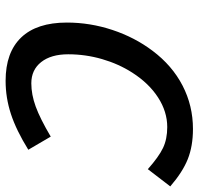

<svg xmlns="http://www.w3.org/2000/svg" viewBox="-32 -678 725 702"><g transform="rotate(90 331.0 -327.5)"><path d="M276 15Q172 15 117.5 -42Q63 -99 63 -209Q63 -294 90 -375.5Q117 -457 166 -522Q220 -594 293.5 -632Q367 -670 452 -670Q515 -670 562.5 -651Q610 -632 662 -587L599 -505Q554 -545 521.5 -560.5Q489 -576 445 -576Q389 -576 337 -542.5Q285 -509 246 -448Q214 -398 196.5 -337.5Q179 -277 179 -214Q179 -151 207.5 -115Q236 -79 285 -79Q326 -79 370 -95Q414 -111 480 -150L528 -68Q457 -24 397.5 -4.5Q338 15 276 15Z"/></g></svg>

Font: Intel One Mono Medium
Style: Italic
Weight: 500
Italic angle: -16°
Monospace: yes
Designer: Fred Shallcrass
Foundry: Frere-Jones Type LLC
Version: Version 1.400;hotconv 1.1.0;makeotfexe 2.6.0;FJTRelease1.4